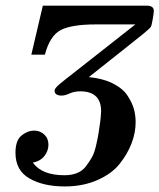

<svg xmlns="http://www.w3.org/2000/svg" viewBox="-20 -465 569 685"><path d="M35.2 80.1Q35.2 36.1 56.6 18.6Q78.1 1 102.1 1Q123 1 137.9 14.9Q152.8 28.8 152.8 51Q152.8 73.2 138.4 91.6Q124 109.9 97.2 115.2Q129.4 160.2 210 160.2Q234.9 160.2 254.4 152.6Q273.9 145 286.9 127.9Q299.8 110.8 308.3 95.5Q316.9 80.1 323 53Q329.1 25.9 331.5 11Q334 -3.9 337.9 -33.2Q337.9 -34.2 339.4 -47.6Q340.8 -61 340.8 -67.9Q340.8 -138.7 267.1 -139.2Q245.1 -139.2 228.5 -131.6Q211.9 -124 200.2 -124Q175.3 -124 174.8 -141.1V-142.1Q174.8 -149.9 193.8 -166Q207 -177.2 266.1 -223.1Q371.1 -305.2 462.9 -377.9H321.8Q235.8 -377.9 197 -357.9Q158.2 -337.9 140.1 -270H91.8L132.8 -444.8H503.9Q528.8 -444.8 528.8 -425.8Q528.8 -418.9 524.9 -396.5Q521 -374 518.1 -369.1Q514.2 -363.3 494.1 -346.7Q474.1 -330.1 296.9 -189.9Q347.7 -185.1 383.3 -167Q418.9 -148.9 435.5 -123Q452.1 -97.2 458 -75.2Q463.9 -53.2 463.9 -28.8Q463.9 8.3 449.5 46.1Q435.1 84 407 119.4Q378.9 154.8 327.4 177.5Q275.9 200.2 210.9 200.2Q134.8 200.2 85 171.6Q35.2 143.1 35.2 80.1Z"/></svg>

Font: CMU Serif Extra
Style: BoldSlanted
Weight: 700
Italic angle: -9.46001°
Version: Version 0.7.0